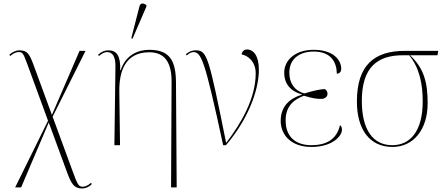

<svg xmlns="http://www.w3.org/2000/svg" viewBox="-20 -825 2532 1091"><path d="M66 240H100L257 -129L361 154C386 222 402 246 447 246C466 246 487 237 502 221L497 214C478 231 462 236 450 236C426 236 420 223 391 143L279 -162L466 -536H432L275 -172L174 -447C149 -515 138 -539 90 -539C69 -539 50 -529 33 -514L38 -507C62 -527 75 -529 87 -529C107 -529 112 -523 132 -469L253 -139Z M733 -605 812 -788V-796C795 -808 778 -811 772 -787L726 -608ZM952 240H984L980 -357C979 -482 943 -542 828 -542C768 -542 694 -515 666 -426H663C666 -509 642 -539 596 -539C575 -539 558 -532 537 -514L542 -507C567 -528 581 -529 590 -529C620 -529 636 -501 636 -452L630 0H662L658 -304C656 -423 694 -528 828 -528C919 -528 956 -467 955 -357Z M1248 0H1264C1385 -141 1451 -307 1451 -429C1451 -507 1421 -544 1383 -544C1368 -544 1355 -533 1353 -516C1393 -508 1433 -472 1433 -408C1433 -264 1348 -121 1265 -13C1166 -504 1157 -539 1093 -539C1065 -539 1050 -528 1036 -517L1041 -510C1053 -521 1067 -529 1078 -529C1124 -529 1143 -487 1248 0Z M1749 10C1868 10 1923 -51 1923 -88C1923 -103 1918 -109 1912 -114C1893 -32 1834 0 1749 0C1673 0 1603 -36 1603 -141C1603 -230 1660 -263 1707 -281C1758 -266 1776 -263 1807 -263C1823 -263 1841 -274 1841 -291C1841 -306 1835 -312 1826 -319C1791 -317 1761 -309 1709 -294C1653 -310 1624 -353 1624 -412C1624 -490 1681 -532 1762 -532C1863 -532 1893 -470 1894 -406C1905 -406 1919 -414 1919 -434C1919 -485 1873 -542 1762 -542C1660 -542 1595 -485 1595 -412C1595 -348 1631 -307 1696 -288V-287C1631 -268 1575 -225 1575 -138C1575 -56 1637 10 1749 10Z M2210 10C2329 10 2410 -88 2410 -238C2410 -355 2390 -436 2310 -511H2466L2470 -536H2281C2105 -536 2008 -453 2008 -248C2008 -89 2081 10 2210 10ZM2209 0C2097 0 2036 -91 2036 -252C2036 -443 2125 -511 2269 -511H2305C2365 -438 2382 -344 2382 -249C2382 -78 2310 0 2209 0Z"/></svg>

Font: Noto Serif Display Thin
Style: Regular
Weight: 100
Designer: Monotype Design Team
Foundry: Monotype Imaging Inc.
Version: Version 2.009